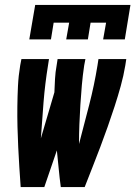

<svg xmlns="http://www.w3.org/2000/svg" viewBox="-20 -760 550 780"><path d="M99 -600 123 -740H510L487 -600H399L411 -668H348L337 -600H249L261 -668H198L187 -600ZM64 0Q61 -41 58.5 -81.5Q56 -122 54 -163Q52 -204 51 -245Q50 -286 50.5 -327.5Q51 -369 53 -410.5Q55 -452 62 -494L67 -520H179L175 -494Q163 -420 157 -346Q151 -272 146 -198L201 -385Q202 -412 203.5 -439.5Q205 -467 210 -494L214 -520H327L322 -494Q316 -454 312.5 -414Q309 -374 306.5 -334Q304 -294 302.5 -254.5Q301 -215 301 -175Q322 -255 342.5 -334.5Q363 -414 376 -494L380 -520H493L489 -494Q482 -452 470.5 -410.5Q459 -369 445.5 -327.5Q432 -286 417.5 -245Q403 -204 387.5 -163Q372 -122 356 -81.5Q340 -41 324 0H227Q222 -37 218.5 -74.5Q215 -112 211 -149L160 0Z"/></svg>

Font: Iosevka SS04 Heavy
Style: Italic
Weight: 900
Italic angle: -9°
Monospace: yes
Designer: Belleve Invis
Foundry: Belleve Invis
Version: Version 19.0.0; ttfautohint (v1.8.4)